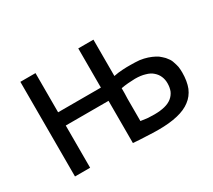

<svg xmlns="http://www.w3.org/2000/svg" viewBox="-100 -670 953 858"><g transform="rotate(-30 376.0 -241.0)"><path d="M452.1 -237.3Q460.9 -238.3 469.7 -240.2Q478.5 -241.2 488.3 -242.2Q498 -243.2 506.8 -243.2Q515.6 -244.1 524.4 -244.1Q554.7 -244.1 576.2 -237.3Q598.6 -231.4 612.3 -218.8Q627 -206.1 633.8 -189.5Q640.6 -173.8 640.6 -154.3Q640.6 -132.8 633.8 -115.2Q626 -97.7 611.3 -85.9Q596.7 -74.2 574.2 -68.4Q550.8 -62.5 520.5 -62.5Q503.9 -62.5 487.3 -63.5Q469.7 -65.4 451.2 -68.4Q451.2 -100.6 451.2 -128.9Q451.2 -158.2 451.2 -183.6Q452.1 -198.2 452.1 -211.9Q452.1 -225.6 452.1 -237.3ZM451.2 -488.3Q431.6 -488.3 373 -488.3Q373 -437.5 373 -286.1Q318.4 -286.1 152.3 -286.1Q152.3 -336.9 152.3 -488.3Q132.8 -488.3 74.2 -488.3Q74.2 -366.2 74.2 0Q93.8 0 152.3 0Q152.3 -54.7 152.3 -217.8Q208 -217.8 373 -217.8Q373 -163.1 373 0Q407.2 2.9 439.5 3.9Q472.7 5.9 502.9 5.9Q559.6 5.9 600.6 -3.9Q642.6 -13.7 668.9 -34.2Q695.3 -53.7 709 -85.9Q721.7 -118.2 721.7 -163.1Q721.7 -177.7 719.7 -192.4Q716.8 -206.1 711.9 -219.7Q708 -233.4 699.2 -244.1Q691.4 -255.9 679.7 -265.6Q668.9 -276.4 655.3 -283.2Q640.6 -291 623 -296.9Q605.5 -302.7 584 -305.7Q562.5 -307.6 537.1 -307.6Q527.3 -307.6 517.6 -307.6Q506.8 -307.6 496.1 -306.6Q486.3 -305.7 474.6 -304.7Q462.9 -302.7 451.2 -300.8Q451.2 -363.3 451.2 -488.3Z"/></g></svg>

Font: Aptus Gothic JP
Style: Medium
Weight: 400
Designer: Fuminori Ogawa / Motoya
Version: Version 1